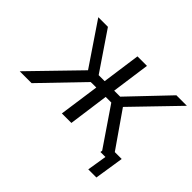

<svg xmlns="http://www.w3.org/2000/svg" viewBox="-202 -748 1085 1085"><g transform="rotate(45 340.0 -206.0)"><path d="M424 -530H348L316 -300H268L112 -530H35L206 -277L-63 0H32L264 -241H308L274 0H350L383 -241H428L584 -12L582 0H622L603 118H668L695 -57H640L492 -270L743 -530H659L440 -300H392Z"/></g></svg>

Font: Cheyenne Sans Light
Style: Italic
Weight: 300
Italic angle: -8.13011°
Designer: The Public Sans project authors (U.S. Web Design System), Libre Franklin designed by Pablo Impallari and Rodrigo Fuenzal
Foundry: The Cheyenne Sans Project Authors
Version: Version 2.007